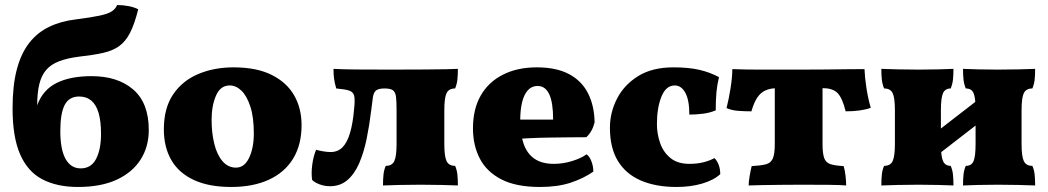

<svg xmlns="http://www.w3.org/2000/svg" viewBox="-20 -735 4169 764"><path d="M290 9Q207 9 148.5 -21.5Q90 -52 60 -121Q30 -190 30 -303Q30 -395 47 -459Q64 -523 96.5 -564.5Q129 -606 176 -628.5Q223 -651 283 -658Q345 -666 377.5 -673Q410 -680 425 -690Q440 -700 446 -715Q470 -715 492.5 -710.5Q515 -706 530 -698Q515 -638 497 -603.5Q479 -569 453.5 -551Q428 -533 390 -524.5Q352 -516 298 -510Q249 -504 216 -491.5Q183 -479 164 -457Q145 -435 136.5 -400.5Q128 -366 128 -316Q150 -377 204.5 -404.5Q259 -432 344 -432Q449 -432 510.5 -378.5Q572 -325 572 -218Q572 -151 539.5 -100Q507 -49 444.5 -20Q382 9 290 9ZM301 -65Q343 -65 362.5 -103Q382 -141 382 -202Q382 -252 372.5 -285Q363 -318 343.5 -334.5Q324 -351 295 -351Q255 -351 237.5 -317.5Q220 -284 220 -213Q220 -140 241 -102.5Q262 -65 301 -65Z M900 9Q811 9 751 -19Q691 -47 661.5 -98.5Q632 -150 632 -220Q632 -305 669 -359.5Q706 -414 769 -440.5Q832 -467 909 -467Q1001 -467 1061 -437Q1121 -407 1150.5 -355.5Q1180 -304 1180 -237Q1180 -159 1146.5 -104Q1113 -49 1050 -20Q987 9 900 9ZM919 -68Q953 -68 971.5 -107.5Q990 -147 990 -204Q990 -269 976 -311.5Q962 -354 940.5 -374.5Q919 -395 894 -395Q857 -395 839.5 -354.5Q822 -314 822 -258Q822 -207 832.5 -163.5Q843 -120 865 -94Q887 -68 919 -68Z M1293 6Q1271 6 1251.5 -1.5Q1232 -9 1222 -19Q1218 -45 1222.5 -79.5Q1227 -114 1238 -139Q1248 -136 1265 -133Q1282 -130 1295 -130Q1324 -130 1342.5 -148.5Q1361 -167 1372.5 -205Q1384 -243 1389 -301Q1393 -337 1389.5 -353Q1386 -369 1369.5 -374.5Q1353 -380 1318 -383Q1312 -403 1309.5 -420.5Q1307 -438 1307 -461Q1342 -459 1398 -458.5Q1454 -458 1535 -458Q1618 -458 1671 -458.5Q1724 -459 1755 -459.5Q1786 -460 1802 -461Q1802 -436 1800 -418Q1798 -400 1791 -383Q1766 -383 1757 -364.5Q1748 -346 1748 -296V-162Q1748 -113 1757 -94Q1766 -75 1791 -75Q1798 -59 1800 -40.5Q1802 -22 1802 3Q1780 2 1738 1Q1696 0 1653 0Q1610 0 1568.5 1Q1527 2 1504 3Q1504 -22 1506 -40.5Q1508 -59 1515 -75Q1540 -75 1549 -94Q1558 -113 1558 -162V-296Q1558 -329 1556 -348Q1554 -367 1544.5 -375Q1535 -383 1510 -383Q1487 -383 1477 -375.5Q1467 -368 1464 -349Q1461 -330 1457 -295Q1450 -237 1439 -183Q1428 -129 1409.5 -86Q1391 -43 1362.5 -18.5Q1334 6 1293 6Z M2129 9Q2033 9 1974.5 -21.5Q1916 -52 1889 -104.5Q1862 -157 1862 -224Q1862 -301 1893 -355Q1924 -409 1981.5 -438Q2039 -467 2116 -467Q2194 -467 2244.5 -440Q2295 -413 2320 -363.5Q2345 -314 2346 -248Q2337 -211 2313 -189Q2280 -189 2242 -188.5Q2204 -188 2164 -187.5Q2124 -187 2084 -185Q2044 -183 2007 -180V-259H2181Q2181 -327 2165.5 -360Q2150 -393 2119 -393Q2096 -393 2080.5 -376Q2065 -359 2057.5 -328Q2050 -297 2050 -255Q2050 -202 2063.5 -163Q2077 -124 2106.5 -103.5Q2136 -83 2184 -83Q2220 -83 2256 -94Q2292 -105 2314 -121Q2325 -114 2333 -94Q2341 -74 2341 -52Q2300 -24 2249 -7.5Q2198 9 2129 9Z M2846 -42Q2820 -18 2774 -4.5Q2728 9 2672 9Q2590 9 2530.5 -16.5Q2471 -42 2439 -94Q2407 -146 2407 -227Q2407 -287 2435 -342Q2463 -397 2519 -432Q2575 -467 2660 -467Q2721 -467 2763.5 -457Q2806 -447 2841 -428Q2834 -400 2831 -369.5Q2828 -339 2828 -296Q2805 -286 2777 -282.5Q2749 -279 2723 -279Q2723 -337 2707 -366Q2691 -395 2665 -395Q2630 -395 2612 -350.5Q2594 -306 2594 -241Q2594 -203 2606.5 -166.5Q2619 -130 2647.5 -106.5Q2676 -83 2723 -83Q2755 -83 2780 -89.5Q2805 -96 2823 -106Q2834 -95 2840 -78.5Q2846 -62 2846 -42Z M2959 3Q2959 -12 2963 -35Q2967 -58 2971 -74Q3007 -76 3027 -81Q3047 -86 3055 -104Q3063 -122 3063 -162V-401H3253V-162Q3253 -125 3259.5 -106.5Q3266 -88 3284 -82Q3302 -76 3337 -74Q3342 -58 3344.5 -36Q3347 -14 3347 3Q3326 1 3279.5 0.5Q3233 0 3172 0Q3132 0 3090 0.5Q3048 1 3013 1.5Q2978 2 2959 3ZM2970 -292Q2942 -292 2916.5 -294Q2891 -296 2871 -305Q2880 -340 2887 -384Q2894 -428 2894 -460Q2922 -459 2947 -458.5Q2972 -458 3000.5 -458Q3029 -458 3067.5 -458Q3106 -458 3161 -458Q3224 -458 3268 -458.5Q3312 -459 3347.5 -459.5Q3383 -460 3420 -460Q3421 -429 3427.5 -386Q3434 -343 3445 -306Q3426 -299 3400.5 -295.5Q3375 -292 3345 -292Q3332 -345 3313 -364.5Q3294 -384 3256 -384H3071Q3046 -384 3026.5 -375.5Q3007 -367 2993.5 -347Q2980 -327 2970 -292Z M3812 3Q3812 -22 3814 -40.5Q3816 -59 3823 -75Q3846 -75 3854 -94Q3862 -113 3862 -162V-296Q3862 -346 3854 -364.5Q3846 -383 3823 -383Q3816 -400 3814 -418Q3812 -436 3812 -461Q3833 -460 3871.5 -459Q3910 -458 3950 -458Q3993 -458 4035 -459Q4077 -460 4099 -461Q4099 -436 4097 -418Q4095 -400 4088 -383Q4063 -383 4054 -364.5Q4045 -346 4045 -296V-162Q4045 -113 4054 -94Q4063 -75 4088 -75Q4095 -59 4097 -40.5Q4099 -22 4099 3Q4077 2 4035 1Q3993 0 3950 0Q3910 0 3871.5 1Q3833 2 3812 3ZM3487 3Q3487 -22 3489 -40.5Q3491 -59 3498 -75Q3523 -75 3532 -94Q3541 -113 3541 -162V-296Q3541 -346 3532 -364.5Q3523 -383 3498 -383Q3491 -400 3489 -418Q3487 -436 3487 -461Q3510 -460 3551.5 -459Q3593 -458 3636 -458Q3676 -458 3714.5 -459Q3753 -460 3774 -461Q3774 -436 3772 -418Q3770 -400 3763 -383Q3741 -383 3732.5 -364.5Q3724 -346 3724 -296V-162Q3724 -113 3732.5 -94Q3741 -75 3763 -75Q3770 -59 3772 -40.5Q3774 -22 3774 3Q3753 2 3714.5 1Q3676 0 3636 0Q3593 0 3551.5 1Q3510 2 3487 3ZM3687 -100V-195L3895 -356V-261Z"/></svg>

Font: Vollkorn Black
Style: Regular
Weight: 900
Designer: Friedrich Althausen
Foundry: Friedrich Althausen
Version: Version 5.000